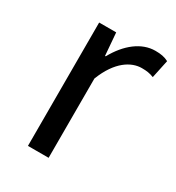

<svg xmlns="http://www.w3.org/2000/svg" viewBox="-140 -645 671 732"><g transform="rotate(30 195.0 -278.5)"><path d="M92 0H183V-349C219 -442 275 -474 320 -474C342 -474 355 -472 373 -465L390 -545C373 -554 356 -557 332 -557C271 -557 216 -513 178 -444H175L167 -543H92Z"/></g></svg>

Font: Noto Sans JP
Style: Regular
Weight: 400
Designer: Ryoko NISHIZUKA  (kana, bopomofo & ideographs); Paul D. Hunt (Latin, Greek & Cyrillic); Sandoll Communications , Soo-you
Foundry: Adobe
Version: Version 2.002;hotconv 1.0.116;makeotfexe 2.5.65601